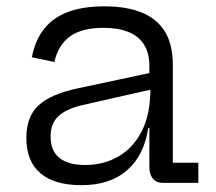

<svg xmlns="http://www.w3.org/2000/svg" viewBox="-20 -562 664 590"><path d="M481 0Q460.5 0 449.8 -13Q439 -26 439 -49.5V-209.5L445.5 -226L442 -286.5L439 -318V-358.5Q439 -399.5 422.2 -425.5Q405.5 -451.5 374 -464Q342.5 -476.5 298 -476.5Q231.5 -476.5 195.2 -450.2Q159 -424 147 -371.5L78 -386Q88 -438.5 115.5 -473.2Q143 -508 188.8 -525.2Q234.5 -542.5 300.5 -542.5Q369.5 -542.5 416.2 -523.2Q463 -504 487 -464.5Q511 -425 511 -362.5V-62H589.5V0ZM230 7Q147 7 104 -29.8Q61 -66.5 61 -138Q61 -204 99 -238.8Q137 -273.5 221 -291L460.5 -342V-290.5L233 -239Q184 -227.5 159.8 -205.2Q135.5 -183 135.5 -142.5Q135.5 -98.5 162.5 -76.8Q189.5 -55 241.5 -55Q299 -55 344.5 -81.5Q390 -108 416 -159.5Q442 -211 442 -286.5L461 -168.5H435.5Q423 -85 370.8 -39Q318.5 7 230 7Z"/></svg>

Font: Hepta Slab
Style: Regular
Weight: 400
Designer: Michael LaGattuta
Foundry: Michael LaGattuta
Version: Version 1.100